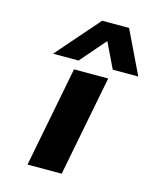

<svg xmlns="http://www.w3.org/2000/svg" viewBox="-104 -743 659 814"><g transform="rotate(15 226.0 -335.5)"><path d="M95 0 181 -441H331L245 0ZM78 -482 243 -671H361L452 -482H340L272 -623H312L190 -482Z"/></g></svg>

Font: Teachers
Style: Italic
Weight: 400
Italic angle: -11°
Designer: Alfredo Marco Pradil, Chank Diesel
Version: Version 1.001